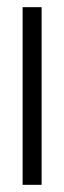

<svg xmlns="http://www.w3.org/2000/svg" viewBox="-20 -515 177 535"><path d="M96 -495V0H43V-495Z"/></svg>

Font: Moniqa Cond Heading
Style: Regular
Weight: 400
Width: 3
Designer: Rajesh Rajput
Foundry: Rajesh Rajput
Version: Version 1.000